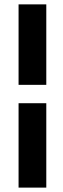

<svg xmlns="http://www.w3.org/2000/svg" viewBox="-20 -731 290 883"><path d="M65.4 131.8V-256.3H192.9V131.8ZM192.9 -340.8H65.4V-710.9H192.9Z"/></svg>

Font: Roboto Avanza Slab
Style: Bold
Weight: 700
Designer: Google
Version: Version 1.100263; 2013; ttfautohint (v0.94.20-1c74) -l 8 -r 